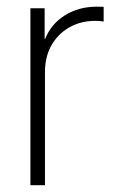

<svg xmlns="http://www.w3.org/2000/svg" viewBox="-20 -547 336 567"><path d="M69.8 0V-522.5H111.8V-432.1H113.3Q130.9 -476.1 171.6 -501.7Q212.4 -527.3 266.1 -527.3Q272.5 -527.3 276.9 -527.1Q281.2 -526.9 286.1 -526.9V-483.4Q282.7 -483.9 276.4 -484.6Q270 -485.4 261.2 -485.4Q219.2 -485.4 185.5 -466.6Q151.9 -447.8 132.3 -413.8Q112.8 -379.9 112.8 -334V0Z"/></svg>

Font: Inter 28pt ExtraLight
Style: Regular
Weight: 250
Designer: Rasmus Andersson
Foundry: rsms
Version: Version 4.001;git-66647c0bb